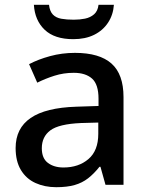

<svg xmlns="http://www.w3.org/2000/svg" viewBox="-20 -769 614 799"><path d="M292 -549Q394 -549 444 -504.5Q494 -460 494 -365V0H419L398 -75H394Q371 -46 346.5 -27Q322 -8 290.5 1Q259 10 214 10Q166 10 127.5 -7.5Q89 -25 67 -61.5Q45 -98 45 -153Q45 -235 107.5 -278Q170 -321 298 -325L390 -328V-358Q390 -418 363 -442Q336 -466 287 -466Q245 -466 207 -454Q169 -442 135 -425L101 -502Q139 -522 188.5 -535.5Q238 -549 292 -549ZM317 -257Q225 -253 189.5 -226.5Q154 -200 154 -152Q154 -110 179.5 -91Q205 -72 244 -72Q307 -72 348 -107Q389 -142 389 -212V-259ZM454 -749Q451 -707 429.5 -674.5Q408 -642 371.5 -624Q335 -606 285 -606Q207 -606 166 -645Q125 -684 121 -749H184Q187 -722 200 -708.5Q213 -695 235 -691Q257 -687 287 -687Q312 -687 334 -691.5Q356 -696 371.5 -709.5Q387 -723 390 -749Z"/></svg>

Font: Noto Sans Hebrew Medium
Style: Regular
Weight: 500
Designer: Monotype Design Team
Foundry: Monotype Imaging Inc.
Version: Version 2.003